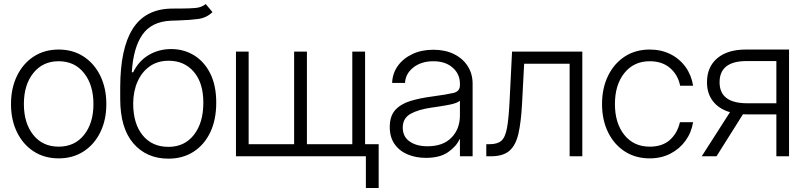

<svg xmlns="http://www.w3.org/2000/svg" viewBox="-20 -770 3971 946"><path d="M269 10.3Q199.2 10.3 146.2 -23.9Q93.3 -58.1 63.7 -118.7Q34.2 -179.2 34.2 -257.3Q34.2 -335.4 63.7 -396.2Q93.3 -457 146.2 -491.5Q199.2 -525.9 269 -525.9Q338.9 -525.9 391.8 -491.5Q444.8 -457 474.4 -396.2Q503.9 -335.4 503.9 -257.3Q503.9 -179.2 474.4 -118.7Q444.8 -58.1 391.8 -23.9Q338.9 10.3 269 10.3ZM269 -47.4Q347.7 -47.4 394 -105.2Q440.4 -163.1 440.4 -257.3Q440.4 -351.6 394 -409.9Q347.7 -468.3 269 -468.3Q190.9 -468.3 144.3 -410.2Q97.7 -352.1 97.7 -257.3Q97.7 -163.1 144 -105.2Q190.4 -47.4 269 -47.4Z M993.7 -750 1026.9 -710.4Q998 -682.1 956.3 -676.5Q914.6 -670.9 862.3 -669.4Q852.5 -668.9 842.3 -668.7Q832 -668.5 821.8 -668Q726.6 -663.6 681.6 -599.1Q636.7 -534.7 629.4 -414.1H636.2Q663.6 -470.2 713.4 -499.3Q763.2 -528.3 823.2 -528.3Q885.7 -528.3 936 -497.6Q986.3 -466.8 1015.9 -408Q1045.4 -349.1 1045.4 -264.2Q1045.4 -179.7 1015.9 -117.9Q986.3 -56.2 933.3 -22.2Q880.4 11.7 810.1 11.7Q702.1 11.7 637.2 -63.5Q572.3 -138.7 572.3 -282.7V-339.8Q572.8 -530.3 633.1 -626.7Q693.4 -723.1 818.8 -727.5Q834 -728 847.7 -728Q861.3 -728 874 -728Q913.6 -728 943.4 -730.7Q973.1 -733.4 993.7 -750ZM810.1 -46.4Q889.2 -46.4 935.5 -105.7Q981.9 -165 981.9 -264.2Q981.9 -361.3 935.1 -416Q888.2 -470.7 811 -470.7Q756.8 -470.7 718 -443.4Q679.2 -416 658 -368.7Q636.7 -321.3 636.2 -260.3Q636.2 -161.1 682.6 -103.8Q729 -46.4 810.1 -46.4Z M1142.6 -515.6H1205.1V-59.6H1429.2V-515.6H1492.2V-59.6H1715.8V-515.6H1778.8V0H1142.6ZM1782.7 156.2V0H1741.2V-59.6H1845.7V156.2Z M2078.1 7.8Q2029.3 7.8 1988.8 -9Q1948.2 -25.9 1924.3 -59.8Q1900.4 -93.8 1900.4 -144Q1900.4 -197.8 1927 -227.5Q1953.6 -257.3 2000.7 -272Q2047.9 -286.6 2108.4 -294.4Q2180.2 -304.2 2213.1 -311.8Q2246.1 -319.3 2246.1 -349.6V-357.4Q2246.1 -405.3 2210.2 -436.8Q2174.3 -468.3 2115.2 -468.3Q2055.7 -468.3 2016.6 -437.5Q1977.5 -406.7 1975.6 -361.3H1912.1Q1913.6 -408.2 1939.9 -445.1Q1966.3 -481.9 2011.5 -503.4Q2056.6 -524.9 2115.2 -524.9Q2172.9 -524.9 2216.3 -503.7Q2259.8 -482.4 2284.2 -444.6Q2308.6 -406.7 2308.6 -357.4V0H2246.1V-84.5H2244.6Q2228 -48.3 2187.7 -20.3Q2147.5 7.8 2078.1 7.8ZM2085.9 -49.3Q2163.1 -49.3 2204.6 -92Q2246.1 -134.8 2246.1 -201.7V-273.9Q2232.9 -261.7 2194.6 -254.2Q2156.2 -246.6 2105.5 -239.7Q2041 -230.5 2002.7 -209Q1964.4 -187.5 1964.4 -141.1Q1964.4 -96.7 1998.3 -73Q2032.2 -49.3 2085.9 -49.3Z M2376 0V-59.6H2393.1Q2430.7 -59.6 2450.2 -76.4Q2469.7 -93.3 2478.3 -140.9Q2486.8 -188.5 2491.2 -280.3L2502.9 -515.6H2849.1V0H2786.6V-456.1H2562.5L2552.2 -259.3Q2547.4 -168.9 2534.4 -111.8Q2521.5 -54.7 2490.2 -27.3Q2459 0 2398.9 0Z M3181.2 10.3Q3111.3 10.3 3058.3 -23.9Q3005.4 -58.1 2975.8 -118.7Q2946.3 -179.2 2946.3 -257.3Q2946.3 -335.4 2975.8 -396.2Q3005.4 -457 3058.3 -491.5Q3111.3 -525.9 3181.2 -525.9Q3237.8 -525.9 3283.2 -503.2Q3328.6 -480.5 3357.7 -440.2Q3386.7 -399.9 3395 -347.7H3331.1Q3320.3 -401.4 3281.5 -434.8Q3242.7 -468.3 3181.2 -468.3Q3103 -468.3 3056.4 -410.2Q3009.8 -352.1 3009.8 -257.3Q3009.8 -163.1 3056.2 -105.2Q3102.5 -47.4 3181.2 -47.4Q3243.2 -47.4 3280.3 -80.3Q3317.4 -113.3 3330.1 -168H3395Q3386.7 -116.7 3357.4 -76.4Q3328.1 -36.1 3283 -12.9Q3237.8 10.3 3181.2 10.3Z M3867.7 0H3805.2V-206.5H3656.7Q3648.4 -206.5 3640.6 -207L3510.3 0H3437.5L3576.7 -217.3Q3522.9 -232.9 3493.2 -270.8Q3463.4 -308.6 3463.4 -364.7Q3463.4 -440.4 3514.2 -483.2Q3564.9 -525.9 3654.8 -525.9H3867.7ZM3805.2 -261.2V-469.2H3659.2Q3525.4 -469.2 3525.4 -364.7Q3525.4 -261.2 3661.6 -261.2Z"/></svg>

Font: Inter Display Light
Style: Regular
Weight: 300
Designer: Rasmus Andersson
Foundry: rsms
Version: Version 4.000;git-a52131595